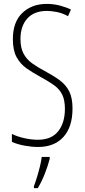

<svg xmlns="http://www.w3.org/2000/svg" viewBox="-20 -744 434 985"><path d="M352 -187Q352 -93 305.5 -41.5Q259 10 175 10Q144 10 107.5 3.5Q71 -3 41 -16V-57Q69 -43 105.5 -35Q142 -27 174 -27Q244 -27 278.5 -70.5Q313 -114 313 -186Q313 -230 299.5 -258Q286 -286 258.5 -306Q231 -326 187 -350Q148 -371 116 -393.5Q84 -416 65 -451Q46 -486 46 -543Q46 -631 94.5 -677.5Q143 -724 220 -724Q256 -724 289 -715Q322 -706 344 -695L329 -661Q300 -677 271 -682.5Q242 -688 221 -688Q155 -688 120 -649Q85 -610 85 -544Q85 -498 101 -468.5Q117 -439 145 -419Q173 -399 209 -380Q254 -356 286 -332.5Q318 -309 335 -275.5Q352 -242 352 -187ZM235 71Q226 106 210 147Q194 188 174 221H154V211Q161 193 169.5 165.5Q178 138 185 109.5Q192 81 194 61H235Z"/></svg>

Font: Noto Sans Gujarati ExtraCondensed ExtraLight
Style: Regular
Weight: 200
Width: 2
Designer: Jelle Bosma - Monotype Design Team, Universal Thirst
Foundry: Monotype Imaging Inc.
Version: Version 2.106; ttfautohint (v1.8.4.7-5d5b)